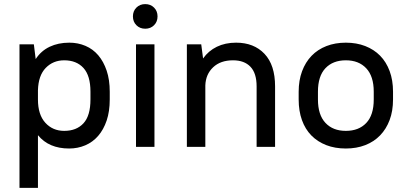

<svg xmlns="http://www.w3.org/2000/svg" viewBox="-20 -716 1981 936"><path d="M317 8Q218 8 165 -57V200H75V-500H145L154 -428Q180 -468 222 -488Q264 -508 318 -508Q360 -508 396.5 -492.5Q433 -477 459 -446.5Q485 -416 500 -371.5Q515 -327 515 -269V-231Q515 -173 500 -128.5Q485 -84 458.5 -53.5Q432 -23 395.5 -7.5Q359 8 317 8ZM293 -78Q353 -78 387 -115Q421 -152 421 -231V-269Q421 -347 387 -384.5Q353 -422 293 -422Q239 -422 203 -385Q167 -348 165 -276V-231Q165 -157 201 -117.5Q237 -78 293 -78Z M643 -500H733V0H643ZM688 -576Q662 -576 645 -593Q628 -610 628 -636Q628 -662 645 -679Q662 -696 688 -696Q714 -696 731 -679Q748 -662 748 -636Q748 -610 731 -593Q714 -576 688 -576Z M891 -500H961L970 -431Q996 -468 1037 -488Q1078 -508 1131 -508Q1218 -508 1269.5 -453.5Q1321 -399 1321 -295V0H1231V-295Q1231 -359 1201 -390.5Q1171 -422 1116 -422Q1055 -422 1019 -388Q983 -354 981 -300V0H891Z M1666 8Q1613 8 1570.5 -8.5Q1528 -25 1498 -55.5Q1468 -86 1452 -130.5Q1436 -175 1436 -231V-269Q1436 -324 1452.5 -368.5Q1469 -413 1499 -444Q1529 -475 1571.5 -491.5Q1614 -508 1666 -508Q1718 -508 1760.5 -491.5Q1803 -475 1833 -444.5Q1863 -414 1879.5 -369.5Q1896 -325 1896 -269V-231Q1896 -175 1879.5 -131Q1863 -87 1833 -56Q1803 -25 1760.5 -8.5Q1718 8 1666 8ZM1666 -78Q1729 -78 1765.5 -116.5Q1802 -155 1802 -231V-269Q1802 -344 1765.5 -383Q1729 -422 1666 -422Q1603 -422 1566.5 -383.5Q1530 -345 1530 -269V-231Q1530 -156 1566.5 -117Q1603 -78 1666 -78Z"/></svg>

Font: Retni Sans Medium
Style: Regular
Weight: 500
Designer: Vitaly Kuzmin
Foundry: ParaType Ltd.
Version: Version 1.00;March 2, 2019;FontCreator 11.5.0.2425 64-bit; t